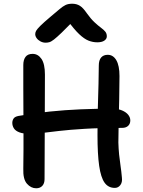

<svg xmlns="http://www.w3.org/2000/svg" viewBox="-20 -998 768 1030"><path d="M596 10Q561 10 541 -18Q521 -46 512 -108.5Q503 -171 503 -274Q503 -356 505 -424.5Q507 -493 508.5 -549Q510 -605 510 -646Q510 -675 522.5 -689.5Q535 -704 558 -704Q587 -704 604 -675Q621 -646 621 -590Q621 -531 619.5 -466Q618 -401 616.5 -340.5Q615 -280 615 -233Q616 -199 619 -169Q622 -139 626.5 -109.5Q631 -80 634 -45Q637 -20 625.5 -5Q614 10 596 10ZM174 12Q146 12 124.5 -12.5Q103 -37 105 -93Q106 -142 106 -194.5Q106 -247 106 -301.5Q106 -356 105.5 -413Q105 -470 105 -529Q105 -588 105 -649Q105 -677 117 -693Q129 -709 155 -709Q184 -709 202.5 -682Q221 -655 221 -598Q221 -518 220.5 -440.5Q220 -363 220 -290.5Q220 -218 219.5 -154Q219 -90 219 -37Q219 -14 207 -1Q195 12 174 12ZM142 -280Q105 -280 84 -288Q63 -296 54.5 -309.5Q46 -323 46 -339Q46 -351 52.5 -361.5Q59 -372 79 -376Q164 -391 246.5 -399.5Q329 -408 412 -411.5Q495 -415 578 -415Q613 -415 635 -405.5Q657 -396 668 -382Q679 -368 679 -352Q679 -334 667.5 -323Q656 -312 635 -312Q518 -312 435.5 -307Q353 -302 297 -295.5Q241 -289 204.5 -284.5Q168 -280 142 -280ZM225 -769Q210 -769 197 -776Q184 -783 176.5 -793.5Q169 -804 169 -815Q169 -824 174 -833Q179 -842 196.5 -859.5Q214 -877 252 -909Q282 -934 299.5 -949Q317 -964 331.5 -971Q346 -978 367 -978Q391 -978 408.5 -967Q426 -956 445 -928Q467 -897 487 -878.5Q507 -860 522 -849Q537 -838 545 -828Q553 -818 553 -803Q553 -789 539.5 -780Q526 -771 502 -771Q478 -771 455 -780Q432 -789 404.5 -815Q377 -841 340 -892L379 -891Q337 -848 311 -823Q285 -798 269.5 -786Q254 -774 244 -771.5Q234 -769 225 -769Z"/></svg>

Font: Shantell Sans Medium
Style: Regular
Weight: 500
Designer: Stephen Nixon, Anya Danilova, Shantell Martin
Foundry: Arrow Type
Version: Version 1.011;[c5ecc13dd]